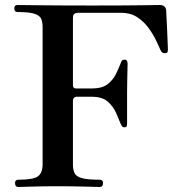

<svg xmlns="http://www.w3.org/2000/svg" viewBox="-20 -746 703 766"><path d="M53 0Q40 0 40 -16Q40 -29 53 -29Q114 -29 132 -43Q150 -57 150 -90V-638Q150 -656 145 -669.5Q140 -683 119.5 -690.5Q99 -698 50 -698Q37 -698 37 -713Q37 -726 50 -726Q59 -726 138 -725Q217 -724 349 -724Q475 -724 542.5 -725Q610 -726 617 -726Q642 -726 643 -703Q643 -696 644.5 -673Q646 -650 647 -622Q648 -594 649 -572.5Q650 -551 650 -547Q650 -544 648.5 -539Q647 -534 640 -534Q633 -534 629 -535.5Q625 -537 621 -545Q614 -561 602 -586Q590 -611 571.5 -636Q553 -661 526.5 -678Q500 -695 463 -695H292Q283 -695 277 -691Q271 -687 271 -674V-405Q271 -393 284 -393H346Q387 -393 409 -410Q431 -427 442.5 -450.5Q454 -474 462 -495Q464 -501 467 -504.5Q470 -508 477 -508Q484 -508 486.5 -503Q489 -498 489 -492Q489 -485 488.5 -464.5Q488 -444 487.5 -419.5Q487 -395 487 -375V-253Q487 -248 485.5 -243Q484 -238 477 -238Q470 -238 467 -242Q464 -246 461 -253Q454 -271 443 -296Q432 -321 410 -340.5Q388 -360 346 -360H284Q279 -360 275 -355.5Q271 -351 271 -346V-90Q271 -68 278 -54.5Q285 -41 308 -35Q331 -29 378 -29Q391 -29 391 -16Q391 0 378 0Q368 0 320.5 -1.5Q273 -3 211 -3Q148 -3 105.5 -1.5Q63 0 53 0Z"/></svg>

Font: Zen Old Mincho Black
Style: Regular
Weight: 900
Designer: Yoshimichi Ohira
Foundry: Positype
Version: Version 1.001